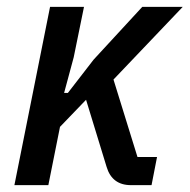

<svg xmlns="http://www.w3.org/2000/svg" viewBox="-20 -540 553 560"><path d="M126 -520H225L195 -373L167 -269H178L253 -366L395 -520H513L311 -308L381 -82H438L422 0H362Q307 0 291 -53L231 -249L155 -170L121 0H22Z"/></svg>

Font: IBM Plex Sans Condensed Medium
Style: Italic
Weight: 500
Width: 3
Italic angle: -11°
Designer: Mike Abbink, Paul van der Laan, Pieter van Rosmalen
Foundry: Bold Monday
Version: Version 1.3